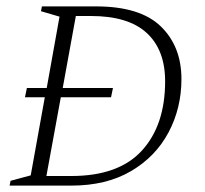

<svg xmlns="http://www.w3.org/2000/svg" viewBox="-20 -580 642 600"><path d="M10 0 13 -15 76 -32 120 -276H58L64 -305H126L166 -528L108 -545L111 -560H280Q418 -560 482.5 -497.5Q547 -435 547 -333Q547 -242 506.5 -166Q466 -90 389 -45Q312 0 203 0ZM327 -276H170L125 -30H203Q351 -30 423.5 -109.5Q496 -189 496 -326Q496 -424 438.5 -477Q381 -530 264 -530H217L176 -305H333Z"/></svg>

Font: Spectral SC ExtraLight
Style: Italic
Weight: 275
Italic angle: -10°
Designer: Jean-Baptiste Levee
Foundry: Production Type
Version: Version 2.001